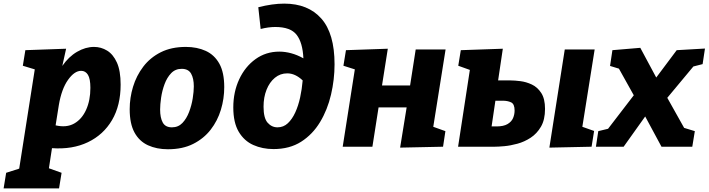

<svg xmlns="http://www.w3.org/2000/svg" viewBox="-89 -810 3912 1060"><path d="M-69 230 -55 144 17 121 103 -427 37 -447 51 -533 276 -541 255 -446Q290 -497 336.5 -524Q383 -551 430 -551Q469 -551 502.5 -530.5Q536 -510 556.5 -464.5Q577 -419 577 -343Q577 -228 529.5 -147Q482 -66 396.5 -25Q311 16 198 8L181 119L251 144L237 230ZM236 -231 218 -118Q278 -104 320.5 -128Q363 -152 386.5 -204Q410 -256 410 -325Q410 -375 396.5 -397Q383 -419 359 -419Q322 -419 286.5 -369Q251 -319 236 -231Z M937 -551Q999 -551 1047 -529Q1095 -507 1122 -458.5Q1149 -410 1149 -329Q1149 -265 1130.5 -204Q1112 -143 1074 -94Q1036 -45 977.5 -15.5Q919 14 838 14Q776 14 728 -8Q680 -30 653.5 -78.5Q627 -127 627 -207Q627 -270 645.5 -331Q664 -392 702 -442Q740 -492 798.5 -521.5Q857 -551 937 -551ZM914 -430Q879 -430 856 -406Q833 -382 819.5 -345.5Q806 -309 800.5 -271Q795 -233 795 -205Q795 -160 809.5 -133.5Q824 -107 860 -107Q895 -107 918 -131Q941 -155 955 -192Q969 -229 975 -267Q981 -305 981 -333Q981 -377 966 -403.5Q951 -430 914 -430Z M1421 13Q1360 13 1309.5 -9.5Q1259 -32 1229 -82.5Q1199 -133 1199 -217Q1199 -302 1231.5 -372Q1264 -442 1321.5 -483.5Q1379 -525 1453 -525Q1485 -525 1518.5 -516Q1552 -507 1586 -488Q1582 -575 1548.5 -618Q1515 -661 1431 -661Q1393 -661 1350 -650L1337 -770Q1415 -790 1480 -790Q1612 -790 1685 -707.5Q1758 -625 1758 -455Q1758 -371 1738.5 -287.5Q1719 -204 1678 -136Q1637 -68 1573.5 -27.5Q1510 13 1421 13ZM1366 -221Q1366 -158 1388.5 -132.5Q1411 -107 1443 -107Q1476 -107 1500 -129.5Q1524 -152 1541 -189Q1558 -226 1568 -272Q1578 -318 1582 -366Q1541 -405 1497 -405Q1458 -405 1428.5 -380.5Q1399 -356 1382.5 -314.5Q1366 -273 1366 -221Z M1803 0 1870 -427 1807 -447 1821 -533 2052 -541 2020 -338H2175L2206 -537H2371L2303 -110L2370 -86L2357 0L2120 5L2156 -217H2001L1967 0Z M2920 -209Q2920 -149 2897.5 -110.5Q2875 -72 2840.5 -49.5Q2806 -27 2767.5 -16.5Q2729 -6 2695.5 -3Q2662 0 2642 0H2440L2505 -424L2441 -447L2455 -533L2687 -541L2661 -366H2729Q2752 -366 2784 -362Q2816 -358 2847 -343.5Q2878 -329 2899 -297Q2920 -265 2920 -209ZM2687 -254H2646L2625 -112H2652Q2691 -112 2713 -125Q2735 -138 2743.5 -158Q2752 -178 2752 -200Q2752 -236 2732.5 -245Q2713 -254 2687 -254ZM2944 5 3029 -537H3194L3126 -110L3191 -87L3177 0Z M3201 0 3214 -86 3268 -99 3410 -284 3328 -431 3279 -446 3292 -533 3446 -546 3534 -382 3647 -533 3803 -542 3790 -456 3739 -443 3595 -270 3688 -104 3747 -86 3733 0H3563L3473 -167L3354 0Z"/></svg>

Font: Bitter ExtraBold
Style: Italic
Weight: 800
Italic angle: -9°
Designer: Sol Matas, and Bitter project Authors
Foundry: Sol Matas
Version: Version 2.001